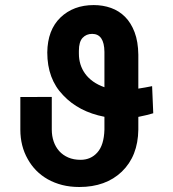

<svg xmlns="http://www.w3.org/2000/svg" viewBox="-20 -742 697 772"><path d="M299 9.9Q261.7 9.9 229.9 1.8Q198.2 -6.4 172.1 -21.1Q146 -35.9 125.7 -56.5Q105.5 -77.1 91.6 -102.3Q61.8 -154.5 61.8 -220.9V-351.9L188.2 -352.3V-220.9Q188.2 -195.3 195.8 -173.1Q203.5 -150.9 218 -134.6Q232.6 -118.3 254.3 -108.8Q275.9 -99.4 304 -99.4Q345.2 -99.4 371.4 -128.9Q398.1 -158.4 399.9 -220.9V-272.4Q296.2 -292.6 234 -359Q170.1 -424.4 170.1 -531.2Q171.2 -621.4 223 -671.5Q275.2 -721.6 356.9 -721.6Q394.2 -721.6 426.5 -710Q458.8 -698.5 483 -674.2Q507.1 -649.9 521.3 -612.2Q535.5 -574.6 536.2 -522V-385.7Q550.8 -388.1 564.5 -390.4Q578.1 -392.8 591.6 -395.6L596.2 -286.6Q582.7 -282.7 567.6 -278.9Q552.6 -275.2 536.2 -272V-220.9Q534.8 -114.3 469.8 -51.8Q405.2 9.9 299 9.9ZM399.9 -391.3V-533.4Q399.1 -605.8 350.5 -605.8Q327.1 -605.8 312.1 -589.8Q297.2 -573.9 297.2 -537.6V-526.3Q297.2 -503.9 303.4 -483.5Q309.7 -463.1 322.3 -445.7Q334.9 -428.3 354.2 -414.4Q373.6 -400.6 399.9 -391.3Z"/></svg>

Font: Linik Sans SemiBold
Style: Regular
Weight: 600
Designer: Fonts by Rasmus Andersson / Changes by Cristiano Sobral with parts from Marc Monis
Foundry: rsms
Version: Version 3.020; ttfautohint (v1.6)